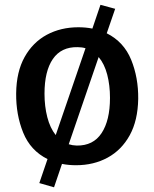

<svg xmlns="http://www.w3.org/2000/svg" viewBox="-20 -677 640 796"><path d="M143 82 177 -17.5Q106.5 -52.5 76.2 -127Q46 -201.5 47 -290Q48 -379.5 82 -440.5Q116 -501.5 174 -532.8Q232 -564 305 -564Q335.5 -564 363 -558.5L396.5 -657L457.5 -640.5L422.5 -539Q493.5 -503.5 523.8 -429.2Q554 -355 553 -267Q551.5 -177.5 517.8 -116.2Q484 -55 426.2 -23.5Q368.5 8 295 8Q264.5 8 237 2.5L204 99.5ZM164.5 -288.5Q164.5 -236.5 176 -191.5Q187.5 -146.5 211 -117L334.5 -477Q319.5 -481.5 302 -481.5Q234 -483 199.2 -432.5Q164.5 -382 164.5 -288.5ZM298 -73.5Q366.5 -72.5 401.2 -125.2Q436 -178 436 -271.5Q436 -323.5 424.5 -367.8Q413 -412 389 -440.5L265 -79Q280.5 -74 298 -73.5Z"/></svg>

Font: Merriweather Sans
Style: Regular
Weight: 400
Designer: Eben Sorkin
Foundry: Eben Sorkin
Version: Version 1.008; ttfautohint (v1.7.19-72a1) -l 8 -r 50 -G 200 